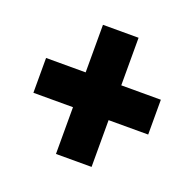

<svg xmlns="http://www.w3.org/2000/svg" viewBox="-94 -693 687 679"><g transform="rotate(20 250.0 -354.0)"><path d="M317 -418V-597H183V-418H34V-287H183V-111H317V-287H466V-418Z"/></g></svg>

Font: Noto Sans Myanmar ExtraCondensed Black
Style: Regular
Weight: 900
Width: 2
Designer: Monotype Design Team
Foundry: Monotype Imaging Inc.
Version: Version 2.107